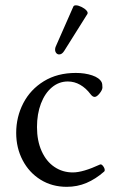

<svg xmlns="http://www.w3.org/2000/svg" viewBox="-20 -704 439 735"><path d="M42 -195.3Q42 -256.3 69.1 -308.8Q96.2 -361.3 147.9 -393.1Q199.7 -424.8 270 -424.8Q305.2 -424.8 332.8 -415.5Q360.4 -406.2 369.1 -389.2Q372.1 -383.3 372.1 -369.1Q372.1 -359.9 361.3 -346.4Q350.6 -333 342.3 -333Q334.5 -333 326.7 -343.3Q309.1 -366.7 286.9 -379.4Q264.6 -392.1 239.7 -392.1Q205.6 -392.1 178.7 -369.6Q151.9 -347.2 136.7 -307.4Q121.6 -267.6 121.6 -217.8Q121.6 -165 139.4 -125.5Q157.2 -85.9 188.5 -64.9Q219.7 -43.9 258.8 -43.9Q297.4 -43.9 362.8 -74.2Q368.2 -76.7 374.5 -68.4Q380.9 -60.1 380.9 -52.7Q380.9 -49.3 378.9 -47.4Q346.2 -18.6 311 -3.7Q275.9 11.2 235.4 11.2Q179.2 11.2 135.3 -16.1Q91.3 -43.5 66.7 -90.6Q42 -137.7 42 -195.3ZM225.6 -508.8Q217.3 -495.6 206.5 -495.6Q199.7 -495.6 195.3 -501Q190.9 -506.3 190.9 -514.2Q190.9 -520.5 193.4 -525.9L260.7 -678.7Q262.7 -683.6 270.5 -683.6Q279.3 -683.6 291.5 -677.7Q303.7 -671.9 310.8 -664.1Q317.9 -656.2 314.5 -650.4Z"/></svg>

Font: JuniusX
Style: Regular
Weight: 400
Designer: Peter S. Baker
Foundry: Briery Creek Software
Version: Version 1.004